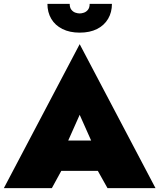

<svg xmlns="http://www.w3.org/2000/svg" viewBox="-25 -980 830 1000"><path d="M207 -90H577V-248H207ZM390 -382 476 -189 461 -132 535 0H785L390 -750L-5 0H245L321 -139L304 -189ZM222 -960Q222 -916 242 -882Q262 -848 300 -829Q338 -810 390 -810Q443 -810 480.5 -829Q518 -848 538 -882Q558 -916 558 -960H442Q442 -940 433 -929Q424 -918 412 -914Q400 -910 390 -910Q380 -910 368 -914Q356 -918 347 -929Q338 -940 338 -960Z"/></svg>

Font: Jost Black
Style: Regular
Weight: 900
Version: Version 3.710